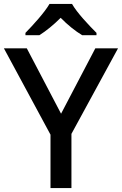

<svg xmlns="http://www.w3.org/2000/svg" viewBox="-20 -961 623 981"><path d="M348 -941H233C207 -896 147 -831 110 -793V-781H181C216 -803 254 -834 290 -870C325 -834 365 -802 400 -781H473V-793C436 -830 373 -896 348 -941ZM292 -380 117 -714H0L238 -273V0H345V-277L583 -714H467Z"/></svg>

Font: Noto Sans Gujarati Medium
Style: Regular
Weight: 500
Designer: Jelle Bosma - Monotype Design Team, Universal Thirst
Foundry: Monotype Imaging Inc.
Version: Version 2.106